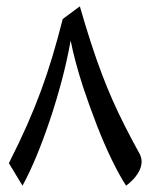

<svg xmlns="http://www.w3.org/2000/svg" viewBox="-20 -586 476 606"><path d="M51 0 8 -71Q41 -136 65.5 -191.5Q90 -247 109.5 -300Q129 -353 145.5 -408Q162 -463 178 -526L232 -566Q251 -500 268 -448Q285 -396 301.5 -352.5Q318 -309 335.5 -269.5Q353 -230 374 -188.5Q395 -147 422 -98Q427 -86 427 -76Q427 -57 414 -37Q401 -17 378 0Q357 -32 332.5 -82.5Q308 -133 285 -192.5Q262 -252 242 -312Q229 -352 219 -389.5Q209 -427 203 -458Q192 -396 175 -332Q158 -268 137.5 -207Q117 -146 95 -93Q73 -40 51 0Z"/></svg>

Font: Noto Naskh Arabic
Style: Regular
Weight: 400
Designer: Monotype Design Team, David Williams, Mohamad Dakak and Nizar Qandah
Foundry: Monotype Imaging Inc.
Version: Version 2.013